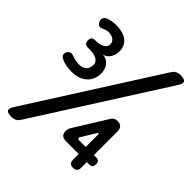

<svg xmlns="http://www.w3.org/2000/svg" viewBox="-234 -899 1068 1068"><g transform="rotate(45 300.0 -365.0)"><path d="M49 50Q18 50 11 38Q4 26 22 -1L502 -755Q511 -769 523 -774.5Q535 -780 551 -780Q582 -780 589 -768Q596 -756 578 -729L98 25Q89 39 77 44.5Q65 50 49 50ZM24 -382Q13 -387 9 -397.5Q5 -408 12 -420Q17 -431 28 -435Q39 -439 52 -433Q65 -428 79.5 -425Q94 -422 110 -422Q137 -422 152.5 -436Q168 -450 168 -478Q168 -493 159.5 -502Q151 -511 138 -516Q125 -521 109.5 -522.5Q94 -524 80 -523Q74 -523 68 -524.5Q62 -526 58 -529Q54 -532 51.5 -538Q49 -544 49 -553Q49 -569 57 -575Q65 -581 82 -581Q95 -581 107.5 -583.5Q120 -586 130.5 -591Q141 -596 147 -605Q153 -614 153 -626Q153 -637 148 -644.5Q143 -652 135 -657Q127 -662 118 -664Q109 -666 99 -666Q90 -666 80 -663.5Q70 -661 61 -656Q48 -649 37.5 -653.5Q27 -658 22 -670Q16 -682 19.5 -693Q23 -704 35 -711Q48 -717 65 -720.5Q82 -724 101 -724Q123 -724 143.5 -719.5Q164 -715 180.5 -704.5Q197 -694 207 -676Q217 -658 217 -633Q217 -621 214 -608.5Q211 -596 204.5 -585Q198 -574 188 -566Q178 -558 164 -555Q181 -554 193 -547.5Q205 -541 214 -530Q223 -519 227.5 -505Q232 -491 232 -474Q232 -449 223.5 -429Q215 -409 199 -394.5Q183 -380 160 -372Q137 -364 108 -364Q86 -364 63.5 -368Q41 -372 24 -382ZM460 -124V-219Q460 -225 459 -227Q458 -229 456 -229Q455 -229 453 -228Q451 -227 449 -222L401 -143Q399 -140 397.5 -137Q396 -134 396 -132Q396 -128 400.5 -126Q405 -124 412 -124ZM460 -24V-69H360Q338 -69 328 -79Q318 -89 318 -108Q318 -117 320 -123.5Q322 -130 325 -136L448 -334Q455 -343 463 -347.5Q471 -352 484 -352Q503 -352 513.5 -341.5Q524 -331 524 -310V-124H542Q556 -124 562.5 -117Q569 -110 569 -97Q569 -83 562.5 -76Q556 -69 542 -69H524V-24Q524 -8 516 0Q508 8 491 8Q476 8 468 0Q460 -8 460 -24Z"/></g></svg>

Font: Maple Mono Normal NL Medium
Style: Regular
Weight: 500
Monospace: yes
Designer: subframe7536
Version: Version 7.000